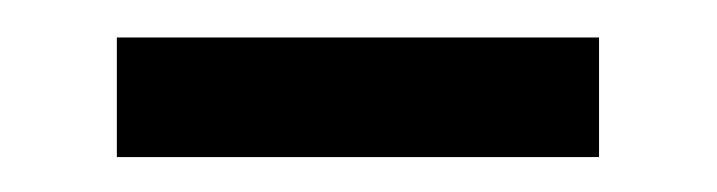

<svg xmlns="http://www.w3.org/2000/svg" viewBox="-20 -331 392 105"><path d="M43.9 -245.1V-310.5H307.6V-245.1Z"/></svg>

Font: Bpmf Zihi Serif SemiBold
Style: SemiBold
Weight: 600
Foundry: But Ko
Version: Version 1.320